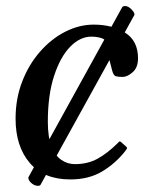

<svg xmlns="http://www.w3.org/2000/svg" viewBox="-20 -576 494 631"><path d="M288.1 -495.1Q349.1 -495.1 391.4 -468.5Q433.6 -441.9 433.6 -384.3Q433.6 -354 416 -338.6Q398.4 -323.2 382.8 -323.2Q368.7 -323.2 360.8 -325.4Q353 -327.6 348.6 -344.2L322.3 -446.3Q317.4 -450.2 305.9 -452.9Q294.4 -455.6 280.3 -455.6Q243.2 -455.6 210.7 -422.4Q178.2 -389.2 157.7 -326.4Q137.2 -263.7 137.2 -175.8Q137.2 -125 149.4 -94.5Q161.6 -64 181.9 -50.3Q202.1 -36.6 226.1 -36.6Q268.1 -36.6 300.3 -54.2Q332.5 -71.8 366.2 -105Q368.7 -107.9 371.1 -110.1Q373.5 -112.3 377 -109.9L395 -93.8Q397.5 -91.8 397.5 -89.4Q397.5 -86.9 395.3 -84.7Q393.1 -82.5 392.1 -80.1Q359.4 -38.6 315.7 -12.5Q272 13.7 210.9 13.7Q124 13.7 77.6 -40.8Q31.2 -95.2 31.2 -186Q31.2 -252 53 -308.1Q74.7 -364.3 111.6 -406.2Q148.4 -448.2 194.3 -471.7Q240.2 -495.1 288.1 -495.1ZM421.9 -527.3 113.3 31.2Q111.3 34.7 105 34.7Q92.8 34.7 82.5 25.1Q72.3 15.6 73.2 6.8L381.3 -551.8Q384.3 -556.2 391.1 -556.2Q401.4 -556.2 412.1 -545.2Q422.9 -534.2 421.9 -527.3Z"/></svg>

Font: Gelasio
Style: Italic
Weight: 400
Italic angle: -8.5°
Designer: Eben Sorkin
Foundry: Eben Sorkin
Version: Version 1.008